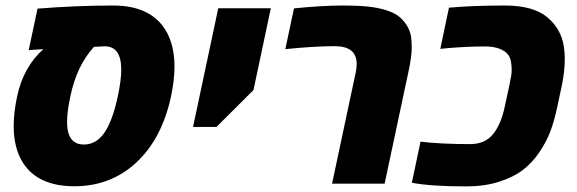

<svg xmlns="http://www.w3.org/2000/svg" viewBox="-20 -662 2078 692"><path d="M115.2 -630.9Q255.9 -642.1 387.9 -642.1Q520 -642.1 574.7 -556.6Q608.9 -502.9 608.9 -421.9Q608.9 -374 596.7 -315.9Q564 -162.6 471.7 -76.7Q379.4 9.3 248 9.3Q116.7 9.3 62.5 -75.7Q29.3 -128.4 29.3 -208Q29.3 -256.8 42 -315.9Q64.5 -420.4 136.2 -484.9L83.5 -481.4ZM417 -411.1Q417 -495.1 357.4 -495.1L318.8 -493.2Q256.3 -424.8 233.9 -315.9Q221.7 -260.3 221.7 -222.7Q221.7 -141.1 282.2 -141.1Q326.7 -141.1 356.2 -183.6Q385.7 -226.1 404.8 -315.9Q417 -372.6 417 -411.1Z M893.6 -337.4 760.3 -204.6H675.8L766.6 -632.3H956.1Z M1039.6 -631.8Q1141.1 -642.1 1213.4 -642.1Q1285.6 -642.1 1323.2 -636.2Q1360.8 -630.4 1386.5 -620.1Q1412.1 -609.9 1428.5 -593Q1444.8 -576.2 1453.1 -557.4Q1461.4 -538.6 1462.6 -520.8Q1463.9 -502.9 1463.9 -489.7Q1463.9 -457 1451.7 -401.4L1366.2 0H1176.8L1262.2 -401.4Q1265.6 -417.5 1265.6 -431.2Q1265.6 -495.6 1186.5 -495.6Q1114.7 -495.6 1008.3 -484.9Z M1799.3 -642.1Q1901.9 -642.1 1952.4 -599.9Q2002.9 -557.6 2012.2 -494.1Q2015.6 -470.2 2015.6 -453.6Q2015.6 -405.8 2005.4 -356L1988.3 -275.9Q1978.5 -229 1964.4 -190.7Q1950.2 -152.3 1924.3 -113.8Q1898.4 -75.2 1864 -49.1Q1829.6 -22.9 1777.6 -6.6Q1725.6 9.8 1660.6 9.8Q1532.2 9.8 1464.4 -3.4L1495.6 -151.4Q1569.8 -142.6 1674.8 -142.6Q1727.5 -142.6 1756.6 -178Q1785.6 -213.4 1798.8 -275.9L1816.4 -356.9Q1824.2 -393.1 1824.2 -409.2Q1824.2 -425.3 1821.5 -440.9Q1818.8 -456.5 1808.8 -468Q1798.8 -479.5 1778.3 -487.1Q1757.8 -494.6 1726.6 -494.6Q1663.6 -494.6 1591.3 -488.3L1566.9 -485.8L1598.1 -634.3Q1683.1 -642.1 1799.3 -642.1Z"/></svg>

Font: Open Sans Hebrew Extra Bold
Style: Italic
Weight: 800
Italic angle: -12°
Foundry: Ascender Corporation, Yanek Iontef
Version: Version 2.001;PS 002.001;hotconv 1.0.70;makeotf.lib2.5.58329